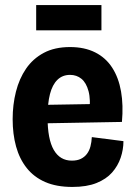

<svg xmlns="http://www.w3.org/2000/svg" viewBox="-20 -726 537 759"><path d="M266 13Q203 13 158.5 -6.5Q114 -26 85.5 -62Q57 -98 43.5 -147Q30 -196 30 -255Q30 -312 43 -363.5Q56 -415 83 -454.5Q110 -494 153 -517Q196 -540 257 -540Q314 -540 356 -519Q398 -498 423.5 -458.5Q449 -419 458.5 -364.5Q468 -310 462 -244L128 -238V-311L363 -315L333 -278Q339 -332 330 -365.5Q321 -399 302 -414.5Q283 -430 257 -430Q227 -430 207 -410.5Q187 -391 177.5 -354Q168 -317 168 -263Q168 -176 192.5 -133.5Q217 -91 264 -91Q285 -91 299.5 -98Q314 -105 323.5 -117.5Q333 -130 337.5 -147Q342 -164 343 -184L468 -168Q468 -135 457 -102.5Q446 -70 423 -44Q400 -18 361.5 -2.5Q323 13 266 13ZM123 -606V-706H381V-606Z"/></svg>

Font: Bricolage Grotesque 36pt SemiCondensed
Style: Bold
Weight: 700
Width: 4
Designer: Mathieu Triay
Foundry: Atelier Triay
Version: Version 1.001;gftools[0.9.33.dev8+g029e19f]